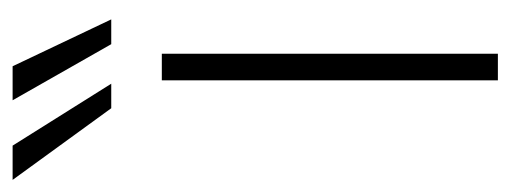

<svg xmlns="http://www.w3.org/2000/svg" viewBox="-368 -540 813 306"><g transform="rotate(-90 39.0 -386.5)"><path d="M64.5 0V-535.6H106.9V0ZM122.1 -616.2 32.7 -773.4H86.9L161.6 -616.2ZM20 -616.2 -94.2 -773.4H-39.6L59.1 -616.2Z"/></g></svg>

Font: Inter Display Extra Light
Style: Regular
Weight: 200
Designer: Rasmus Andersson
Foundry: rsms
Version: Version 4.000;git-4fc901f